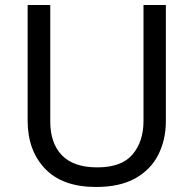

<svg xmlns="http://www.w3.org/2000/svg" viewBox="-20 -734 771 764"><path d="M640 -252Q640 -178 610 -118.5Q580 -59 518.5 -24.5Q457 10 362 10Q229 10 159.5 -62.5Q90 -135 90 -254V-714H180V-251Q180 -164 226.5 -116Q273 -68 367 -68Q464 -68 507.5 -119.5Q551 -171 551 -252V-714H640Z"/></svg>

Font: hindi15
Style: Regular
Weight: 400
Designer: Jelle Bosma - Monotype Design Team
Foundry: Monotype Imaging Inc.
Version: Version 2.006